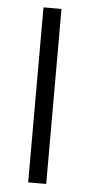

<svg xmlns="http://www.w3.org/2000/svg" viewBox="-52 -744 396 777"><g transform="rotate(5 146.0 -355.5)"><path d="M92.8 0V-710.9H166V0Z"/></g></svg>

Font: Ride Light
Style: Regular
Weight: 300
Version: Version 3.000